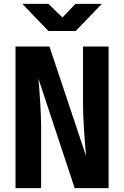

<svg xmlns="http://www.w3.org/2000/svg" viewBox="-20 -970 640 990"><path d="M370 -810 505 -950H369L302 -880L230 -950H95L230 -810ZM192 0V-320C192 -389 184 -501 178 -565L365 0H540V-730H408V-430C408 -361 417 -238 424 -165L235 -730H60V0Z"/></svg>

Font: Tekne LDO ExtraBold
Style: Regular
Weight: 800
Monospace: yes
Designer: Alessio Laiso, Mario Rullo, Paolo Rosset
Foundry: Alessio Laiso
Version: Version 1.000;hotconv 1.0.109;makeotfexe 2.5.65596